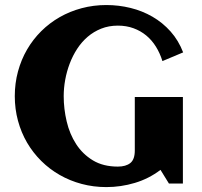

<svg xmlns="http://www.w3.org/2000/svg" viewBox="-20 -740 815 774"><path d="M718.3 -528.8 634.8 -493.7Q625 -525.4 608.6 -551.8Q592.3 -578.1 569.6 -596.9Q546.9 -615.7 518.1 -626.2Q489.3 -636.7 455.1 -636.7Q418.5 -636.7 387.9 -624.5Q357.4 -612.3 333.3 -591.6Q309.1 -570.8 291 -543Q272.9 -515.1 261 -483.6Q249 -452.1 242.9 -418.5Q236.8 -384.8 236.8 -352.5Q236.8 -301.3 248.8 -250.5Q260.7 -199.7 286.9 -159.2Q313 -118.7 354.5 -93.5Q396 -68.4 455.1 -68.4Q487.3 -68.4 505.4 -82.8Q523.4 -97.2 523.4 -133.3V-349.1H717.3V0H661.1L627 -55.2Q580.1 -19.5 523.7 -2.7Q467.3 14.2 408.7 14.2Q356.9 14.2 309.3 1.5Q261.7 -11.2 220.7 -34.7Q179.7 -58.1 146.2 -91.3Q112.8 -124.5 89.1 -165Q65.4 -205.6 52.5 -253.2Q39.6 -300.8 39.6 -352.5Q39.6 -404.3 52.5 -451.9Q65.4 -499.5 89.1 -540.3Q112.8 -581.1 146.2 -614.3Q179.7 -647.5 220.7 -670.9Q261.7 -694.3 309.3 -707Q356.9 -719.7 408.7 -719.7Q458.5 -719.7 506.1 -708Q553.7 -696.3 594.7 -672.6Q635.7 -648.9 667.7 -613Q699.7 -577.1 718.3 -528.8Z"/></svg>

Font: Aclonica
Style: Regular
Weight: 400
Version: Version 1.001